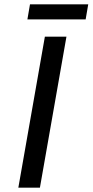

<svg xmlns="http://www.w3.org/2000/svg" viewBox="-20 -870 429 890"><path d="M107 -780 119 -850H389L377 -780ZM65 0 188 -700H288L165 0Z"/></svg>

Font: Scada
Style: Italic
Weight: 400
Italic angle: -10°
Designer: Jovanny Lemonad
Foundry: Jovanny Lemonad
Version: Version 4.100;PS 004.100;hotconv 1.0.88;makeotf.lib2.5.64775